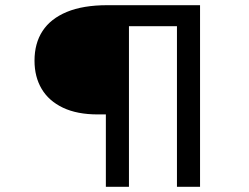

<svg xmlns="http://www.w3.org/2000/svg" viewBox="-20 -720 961 740"><path d="M388 0V-314L412 -279H357Q277 -279 222.5 -305Q168 -331 140.5 -377.5Q113 -424 113 -486Q113 -553 144 -600.5Q175 -648 237.5 -674Q300 -700 394 -700H751V0H662V-670L684 -619H421L477 -667V0Z"/></svg>

Font: Lexend Tera Light
Style: Regular
Weight: 300
Designer: Bonnie Shaver-Troup, Thomas Jockin
Foundry: Lexend
Version: Version 1.007